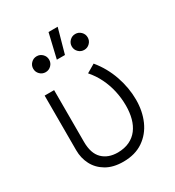

<svg xmlns="http://www.w3.org/2000/svg" viewBox="-184 -860 895 983"><g transform="rotate(-30 264.0 -368.5)"><path d="M256 15Q196 15 155.8 -8.8Q115.5 -32.5 95.2 -71.5Q75 -110.5 75 -157V-480H131V-174Q131 -106 164.5 -73Q198 -40 255 -40Q295 -40.5 324.2 -54.5Q353.5 -68.5 372.5 -93.5Q391.5 -118.5 400.8 -152.8Q410 -187 410 -228Q410 -272.5 400.5 -315Q391 -357.5 372 -396.2Q353 -435 324.5 -467.5L374 -496.5Q421.5 -439 445.8 -368.5Q470 -298 470 -228Q470 -160.5 445.8 -105.5Q421.5 -50.5 373.8 -17.8Q326 15 256 15ZM221 -608 255 -752H309L269 -608ZM140 -581Q120.5 -581 106.8 -594.8Q93 -608.5 93 -628Q93 -647.5 106.8 -661.2Q120.5 -675 140 -675Q159.5 -675 173.2 -661.2Q187 -647.5 187 -628Q187 -608.5 173.2 -594.8Q159.5 -581 140 -581ZM368 -581Q348.5 -581 334.8 -594.8Q321 -608.5 321 -628Q321 -647.5 334.8 -661.2Q348.5 -675 368 -675Q387.5 -675 401.2 -661.2Q415 -647.5 415 -628Q415 -608.5 401.2 -594.8Q387.5 -581 368 -581Z"/></g></svg>

Font: Geologica Cursive Thin
Style: Regular
Weight: 250
Designer: Sindre Bremnes, Frode Helland
Foundry: Monokrom Skriftforlag AS
Version: Version 1.010;gftools[0.9.28]